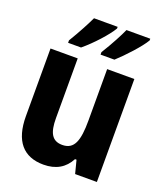

<svg xmlns="http://www.w3.org/2000/svg" viewBox="-142 -859 815 962"><g transform="rotate(20 265.0 -378.0)"><path d="M285 -619V-606H359C401 -644 469 -717 492 -757V-766H365C352 -736 321 -677 285 -619ZM112 -619V-606H181C232 -648 294 -716 318 -757V-766H192C178 -736 148 -678 112 -619ZM204 10C270 10 316 -17 344 -70H352L370 0H486V-549H341V-274C341 -168 323 -115 259 -115C204 -115 184 -153 184 -231V-549H39V-189C39 -56 97 10 204 10Z"/></g></svg>

Font: Noto Sans Mono Condensed ExtraBold
Style: Regular
Weight: 800
Width: 3
Designer: Monotype Design Team
Foundry: Monotype Imaging Inc.
Version: Version 2.014